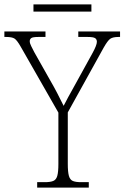

<svg xmlns="http://www.w3.org/2000/svg" viewBox="-29 -858 569 878"><path d="M141 0V-25H177Q201 -25 214.5 -30.5Q228 -36 233 -54Q238 -72 238 -108V-343L66 -644Q49 -674 37.5 -681.5Q26 -689 -1 -689H-9V-714H179V-689H147Q120 -689 113.5 -683.5Q107 -678 107 -670Q107 -660 113.5 -647.5Q120 -635 128 -619L198 -495Q216 -464 232 -433.5Q248 -403 262 -374Q270 -390 283 -414Q296 -438 314 -470L395 -617Q414 -652 414 -667Q414 -678 406 -683.5Q398 -689 371 -689H329V-714H520V-689H513Q487 -689 475 -680.5Q463 -672 445 -640L281 -344V-109Q281 -72 286 -54Q291 -36 304 -30.5Q317 -25 341 -25H377V0ZM124 -805V-838H389V-805Z"/></svg>

Font: Noto Serif SemiCondensed ExtraLight
Style: Regular
Weight: 200
Width: 4
Designer: Monotype Design Team
Foundry: Monotype Imaging Inc.
Version: Version 2.014